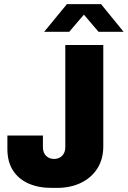

<svg xmlns="http://www.w3.org/2000/svg" viewBox="-20 -905 622 935"><path d="M231 10Q166 10 117.5 -12Q69 -34 42.5 -76Q16 -118 16 -179V-245H189V-189Q189 -161 204.5 -146Q220 -131 243 -131Q259 -131 271.5 -138Q284 -145 291 -158Q298 -171 298 -189V-686H483V-192Q483 -130 454 -84.5Q425 -39 374 -14.5Q323 10 258 10ZM195 -750 306 -885H472L582 -750H460L372 -853H405L317 -750Z"/></svg>

Font: Chivo Medium ExtraBold
Style: Regular
Weight: 800
Version: Version 2.002